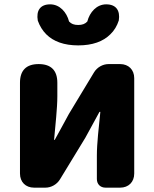

<svg xmlns="http://www.w3.org/2000/svg" viewBox="-20 -864 710 884"><path d="M598 -284V-504C598 -543 572 -569 533 -569H480C453 -569 427 -554 413 -531L297 -339C280 -306 250 -254 232 -220H229C235 -289 244 -365 244 -421V-483C244 -540 215 -569 158 -569C101 -569 72 -540 72 -483V-65C72 -26 98 0 137 0H189C216 0 242 -15 256 -38L373 -230C391 -262 419 -315 438 -349H442C435 -279 426 -204 426 -148V-40C426 -16 442 0 466 0H512H533C572 0 598 -26 598 -65ZM193 -706C226 -673 275 -655 340 -655C406 -655 455 -673 488 -706C506 -723 519 -745 527 -770C534 -815 515 -844 469 -844C425 -844 393 -808 382 -765C372 -754 359 -749 340 -749C321 -749 308 -754 298 -765C287 -808 255 -844 211 -844C165 -844 146 -815 154 -769C163 -744 176 -723 193 -706Z"/></svg>

Font: GenSenRounded2 TW H
Style: Regular
Weight: 900
Version: Version 2.100;PS 2.1;hotconv 16.6.51;makeotf.lib2.5.65220 DE